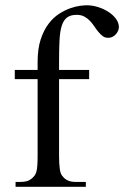

<svg xmlns="http://www.w3.org/2000/svg" viewBox="-20 -715 475 735"><path d="M435.1 -610.8Q435.1 -604.5 432.1 -597.4Q429.2 -590.3 423.8 -584.2Q418.5 -578.1 411.1 -574.2Q403.8 -570.3 395.5 -570.3Q382.8 -569.8 373.8 -576.4Q364.7 -583 356.7 -592.8Q348.6 -602.5 341.1 -614Q333.5 -625.5 324.2 -635.3Q314.9 -645 302.7 -651.6Q290.5 -658.2 273.4 -658.2Q250 -658.2 236.6 -647.9Q223.1 -637.7 216.3 -616Q209.5 -594.2 207.8 -560.5Q206.1 -526.9 206.1 -479.5V-447.3H321.3V-412.1H206.1V-118.7Q206.1 -87.4 209 -67.4Q211.9 -47.4 220.2 -39.6Q236.3 -18.6 268.6 -18.6H308.6V0H39.6V-18.6H59.6Q71.3 -18.6 82 -21.2Q92.8 -23.9 104 -33.7Q109.9 -39.1 113.8 -44.9Q117.7 -50.8 119.9 -60.1Q122.1 -69.3 123 -83.3Q124 -97.2 124 -118.7V-412.1H36.6V-447.3H124V-477.5Q124 -528.3 135.7 -564Q147.5 -599.6 165.8 -623.8Q184.1 -647.9 206.3 -662.1Q228.5 -676.3 249.5 -683.6Q270.5 -690.9 287.4 -692.9Q304.2 -694.8 312 -694.8Q333.5 -694.8 355.2 -688Q377 -681.2 394.8 -669.7Q412.6 -658.2 423.8 -643.1Q435.1 -627.9 435.1 -610.8Z"/></svg>

Font: Doulos SIL Viet
Style: Regular
Weight: 400
Designer: Walt Agee, Victor Gaultney, Peter Martin, Debbi Hosken, Becca Hirsbrunner
Foundry: SIL International
Version: Version 5.000